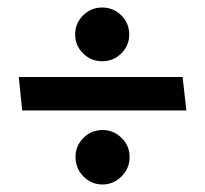

<svg xmlns="http://www.w3.org/2000/svg" viewBox="-20 -523 546 511"><path d="M252 -360Q282 -360 303 -381Q324 -402 324 -431Q324 -461 303 -482Q282 -503 252 -503Q222 -503 201 -482Q180 -461 180 -431Q180 -402 201 -381Q222 -360 252 -360ZM466 -318H30L39 -229H476ZM253 -32Q282 -32 303.5 -53.5Q325 -75 325 -105Q325 -135 303.5 -156Q282 -177 253 -177Q223 -177 202 -156Q181 -135 181 -105Q181 -75 202 -53.5Q223 -32 253 -32Z"/></svg>

Font: Catamaran SemiBold
Style: Regular
Weight: 600
Designer: Pria Ravichandran
Version: Version 2.000